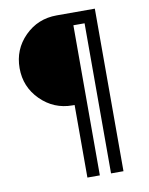

<svg xmlns="http://www.w3.org/2000/svg" viewBox="-87 -764 710 912"><g transform="rotate(-10 268.0 -308.0)"><path d="M250 -700Q159 -700 96 -637Q33 -574 33 -483Q33 -393 96 -330Q160 -266 250 -266H260V84H320V-640H374V84H434V-700H260Z"/></g></svg>

Font: Unageo Variable
Style: Regular
Weight: 300
Designer: Richard Sepsi
Foundry: Richard Sepsi
Version: Version 2.200